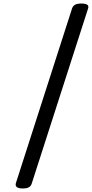

<svg xmlns="http://www.w3.org/2000/svg" viewBox="-20 -1055 521 1089"><path d="M109 14Q87 14 76.5 7Q66 0 70 -16L389 -1008Q394 -1022 406.5 -1028.5Q419 -1035 442 -1035Q465 -1035 475 -1028Q485 -1021 479 -1005L160 -14Q156 0 144 7Q132 14 109 14Z"/></svg>

Font: Playwrite CO
Style: Regular
Weight: 400
Designer: Veronika Burian, José Scaglione
Foundry: TypeTogether
Version: Version 1.000